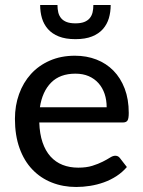

<svg xmlns="http://www.w3.org/2000/svg" viewBox="-20 -738 570 765"><path d="M405 -310.5Q405 -339.5 396.8 -364Q388.5 -388.5 372.5 -406.5Q356.5 -424.5 333.5 -434.5Q310.5 -444.5 280.5 -444.5Q219 -444.5 183.8 -409Q148.5 -373.5 139 -310.5ZM485.5 -72.5Q467.5 -51.5 444 -36.2Q420.5 -21 394 -11.5Q367.5 -2 339.2 2.5Q311 7 283.5 7Q231 7 186.2 -10.8Q141.5 -28.5 108.8 -62.8Q76 -97 57.8 -147.8Q39.5 -198.5 39.5 -264.5Q39.5 -317.5 56 -363.2Q72.5 -409 103.2 -443Q134 -477 178.5 -496.5Q223 -516 278.5 -516Q325 -516 364.2 -500.8Q403.5 -485.5 432 -456.5Q460.5 -427.5 476.8 -385Q493 -342.5 493 -288Q493 -265.5 488 -257.8Q483 -250 469.5 -250H136.5Q138 -204.5 149.5 -170.8Q161 -137 181.2 -114.5Q201.5 -92 229.5 -81Q257.5 -70 292 -70Q324.5 -70 348.2 -77.5Q372 -85 389.2 -93.8Q406.5 -102.5 418.2 -110Q430 -117.5 439 -117.5Q451 -117.5 457.5 -108.5ZM280.5 -582Q241 -582 214.2 -592.8Q187.5 -603.5 171 -622.2Q154.5 -641 147.2 -665.5Q140 -690 140 -718H209Q209 -702 212.2 -688.5Q215.5 -675 223.8 -665.2Q232 -655.5 245.8 -650.2Q259.5 -645 280.5 -645Q301.5 -645 315.2 -650.2Q329 -655.5 337.2 -665.2Q345.5 -675 348.8 -688.5Q352 -702 352 -718H421Q421 -690 413.8 -665.5Q406.5 -641 390 -622.2Q373.5 -603.5 346.8 -592.8Q320 -582 280.5 -582Z"/></svg>

Font: LatoLatin Medium
Style: Regular
Weight: 500
Designer: Lukasz Dziedzic with Adam Twardoch and Botio Nikoltchev
Foundry: tyPoland Lukasz Dziedzic
Version: Version 2.015; 2015-08-06; http://www.latofonts.com/